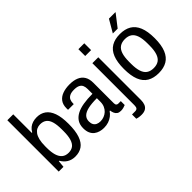

<svg xmlns="http://www.w3.org/2000/svg" viewBox="-98 -1225 1911 1911"><g transform="rotate(-45 857.5 -269.5)"><path d="M287 12Q238 12 201.5 -10.5Q165 -33 144 -72H137L130 0H63V-723H146V-462H152Q167 -489 187.5 -505.5Q208 -522 234 -530Q260 -538 290 -538Q346 -538 386 -509.5Q426 -481 447.5 -421.5Q469 -362 469 -266Q469 -167 447.5 -105.5Q426 -44 385.5 -16Q345 12 287 12ZM266 -62Q305 -62 330.5 -81Q356 -100 369 -141.5Q382 -183 382 -250V-275Q382 -342 369.5 -383.5Q357 -425 331 -444.5Q305 -464 265 -464Q239 -464 217.5 -453.5Q196 -443 180 -421Q164 -399 155 -362.5Q146 -326 146 -273V-251Q146 -190 158.5 -148Q171 -106 197.5 -84Q224 -62 266 -62Z M690 12Q662 12 635 4.5Q608 -3 586.5 -19.5Q565 -36 552.5 -64Q540 -92 540 -132Q540 -181 561 -214.5Q582 -248 621.5 -269.5Q661 -291 718 -300.5Q775 -310 848 -310V-377Q848 -406 839 -426.5Q830 -447 808 -458Q786 -469 747 -469Q706 -469 683.5 -456.5Q661 -444 652.5 -424.5Q644 -405 644 -382V-369H564Q563 -374 563 -379Q563 -384 563 -391Q563 -442 587 -474.5Q611 -507 654 -522.5Q697 -538 753 -538Q810 -538 850 -521Q890 -504 911 -469.5Q932 -435 932 -382V-93Q932 -75 940 -67Q948 -59 960 -59H996V-4Q982 2 965.5 6.5Q949 11 929 11Q904 11 888.5 0.5Q873 -10 865 -28Q857 -46 854 -68H848Q832 -44 808.5 -26Q785 -8 755.5 2Q726 12 690 12ZM712 -59Q738 -59 762.5 -68.5Q787 -78 806 -95.5Q825 -113 836.5 -139Q848 -165 848 -198V-248Q773 -248 724.5 -237Q676 -226 652 -202Q628 -178 628 -140Q628 -113 638 -95Q648 -77 667 -68Q686 -59 712 -59Z M1063 -627V-723H1146V-627ZM1047 184Q1036 184 1024 183Q1012 182 1000.5 179.5Q989 177 981 174V114H1024Q1045 114 1054 103Q1063 92 1063 67V-526H1146V76Q1146 107 1136.5 132Q1127 157 1105 170.5Q1083 184 1047 184Z M1461 12Q1390 12 1341.5 -16.5Q1293 -45 1268.5 -106Q1244 -167 1244 -263Q1244 -360 1268.5 -420.5Q1293 -481 1341.5 -509.5Q1390 -538 1461 -538Q1532 -538 1580 -509.5Q1628 -481 1653 -420.5Q1678 -360 1678 -263Q1678 -167 1653 -106Q1628 -45 1580 -16.5Q1532 12 1461 12ZM1461 -59Q1505 -59 1533.5 -78.5Q1562 -98 1576 -140.5Q1590 -183 1590 -249V-277Q1590 -344 1576 -386Q1562 -428 1533.5 -447.5Q1505 -467 1461 -467Q1417 -467 1388 -447.5Q1359 -428 1345 -386Q1331 -344 1331 -277V-249Q1331 -183 1345 -140.5Q1359 -98 1388 -78.5Q1417 -59 1461 -59ZM1416 -591 1493 -723H1583L1584 -720L1484 -591Z"/></g></svg>

Font: Archivo SemiCondensed
Style: Regular
Weight: 400
Width: 4
Designer: Hector Gatti
Foundry: Omnibus-Type
Version: Version 2.001